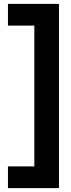

<svg xmlns="http://www.w3.org/2000/svg" viewBox="-20 -760 367 990"><path d="M21 98H157V-628H21V-740H284V210H21Z"/></svg>

Font: Georama
Style: Bold
Weight: 700
Designer: Jean-Baptiste Levee
Foundry: Production Type
Version: Version 1.000